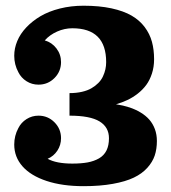

<svg xmlns="http://www.w3.org/2000/svg" viewBox="-20 -635 593 665"><path d="M145 -85Q175 -68.4 230.5 -68.4Q261.2 -68.4 283.6 -72.5Q305.9 -76.7 323 -86.5Q340.1 -96.4 348.8 -113.8Q357.4 -131.1 357.4 -156.2Q357.4 -194.6 324.7 -214.5Q292 -234.4 220.7 -234.4V-312.5Q244.4 -312.5 263.9 -317Q283.4 -321.5 297 -329.5Q310.5 -337.4 320.7 -347.7Q330.8 -357.9 336.5 -370.2Q342.3 -382.6 345 -394.8Q347.7 -407 347.7 -419.9Q347.7 -537.1 230.5 -537.1Q203.6 -537.1 178 -525.8Q152.3 -514.4 135 -495.1Q159.7 -488 175.5 -467.3Q191.4 -446.5 191.4 -419.9Q191.4 -387.5 168.6 -364.6Q145.8 -341.8 113.3 -341.8Q90.6 -341.8 71.9 -353.6Q53.2 -365.5 43.5 -385Q29.3 -411.4 29.3 -441.9Q29.3 -467.8 39.8 -492.9Q50.3 -518.1 71 -540Q91.8 -562 120.2 -578.9Q148.7 -595.7 187.4 -605.5Q226.1 -615.2 269.5 -615.2Q324 -615.2 366.1 -606.1Q408.2 -596.9 435.8 -580.9Q463.4 -564.9 481.1 -541.3Q498.8 -517.6 506.2 -490.4Q513.7 -463.1 513.7 -429.7Q513.7 -403.1 506.2 -380.2Q498.8 -357.4 486.5 -340.7Q474.1 -324 456.8 -310.5Q439.5 -297.1 421.1 -288.5Q402.8 -279.8 381.8 -273.9Q407 -270 428.1 -263.1Q449.2 -256.1 467 -245.4Q484.9 -234.6 497.2 -220.6Q509.5 -206.5 516.5 -187.7Q523.4 -168.9 523.4 -146.5Q523.4 -118.9 515.9 -96.3Q508.3 -73.7 490.1 -53.6Q471.9 -33.4 443.4 -19.8Q414.8 -6.1 370.7 1.8Q326.7 9.8 269.5 9.8Q195.8 9.8 141.2 -8.3Q86.7 -26.4 58 -58.8Q29.3 -91.3 29.3 -134.3Q29.3 -164.8 43.5 -191.2Q53.2 -210.7 71.9 -222.5Q90.6 -234.4 113.3 -234.4Q145.8 -234.4 168.6 -211.5Q191.4 -188.7 191.4 -156.2Q191.4 -132.6 178.7 -113.3Q166 -94 145 -85Z"/></svg>

Font: Orelega One
Style: Regular
Weight: 400
Version: Version 1.1 ; ttfautohint (v1.8.3)